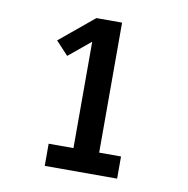

<svg xmlns="http://www.w3.org/2000/svg" viewBox="-64 -901 628 640"><g transform="rotate(10 250.0 -580.5)"><path d="M128 -323V-398H212V-758L138 -697L96 -742L212 -838H299V-398H373V-323Z"/></g></svg>

Font: Iosevka Curly Slab
Style: Bold
Weight: 700
Monospace: yes
Designer: Belleve Invis
Foundry: Belleve Invis
Version: Version 22.1.2; ttfautohint (v1.8.4)